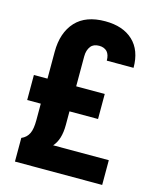

<svg xmlns="http://www.w3.org/2000/svg" viewBox="-107 -773 680 846"><g transform="rotate(15 233.0 -350.0)"><path d="M440.9 -112.8V0H43V-107.9Q66.4 -117.7 77.1 -140.1Q86.9 -160.2 86.9 -201.2V-275.9H24.9V-390.1H86.9V-512.2Q86.9 -600.1 133.8 -650.9Q179.7 -700.2 268.1 -700.2Q349.1 -700.2 395 -657.2Q440.9 -614.3 440.9 -534.2H318.8Q318.8 -561 306.2 -575.2Q292.5 -588.9 270 -588.9Q244.1 -588.9 231.9 -573.2Q217.8 -555.2 217.8 -526.9V-390.1H348.1V-275.9H217.8V-213.9Q217.8 -146.5 187 -112.8Z"/></g></svg>

Font: D-DIN-PRO
Style: Bold
Weight: 700
Designer: Charles Nix
Foundry: Datto Inc.
Version: Version 1.000;hotconv 1.0.109;makeotfexe 2.5.65596